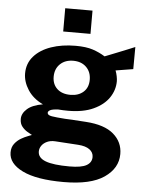

<svg xmlns="http://www.w3.org/2000/svg" viewBox="-59 -758 747 977"><g transform="rotate(5 314.5 -270.0)"><path d="M302.4 171Q164.3 171 92.6 136Q21 101 21 43.9Q21 17.5 34.8 -0.4Q48.6 -18.3 67.4 -29.3Q86.2 -40.2 102 -45.9Q117.7 -51.7 121.5 -53.6Q113.4 -58.2 98.2 -66.8Q83.1 -75.3 70.5 -90.6Q57.9 -105.8 57.9 -130.2Q57.9 -158.1 84.2 -181.5Q110.4 -204.8 163.8 -213.8Q112.8 -237.8 86.2 -279Q59.6 -320.2 59.6 -362.8Q59.6 -414 91.7 -450.4Q123.7 -486.8 179 -505.9Q234.3 -525 304.5 -525Q357.7 -525 391.8 -513.7Q426 -502.4 454.9 -484.2Q466.5 -488.8 485.3 -496.2Q504.2 -503.7 526.2 -512.5Q548.3 -521.2 569.4 -529.9Q590.5 -538.5 606.8 -545.3L606.1 -432.3L516.9 -417.8Q522.2 -404.5 525.2 -389Q528.2 -373.6 528.2 -363.4Q528.2 -318.7 502 -279.6Q475.7 -240.6 423.5 -216.5Q371.4 -192.3 294.1 -192.3Q284.9 -192.3 269 -192.8Q253.1 -193.3 243.2 -194.4Q214 -192.9 202.8 -187Q191.7 -181.1 191.7 -173.2Q191.7 -160.8 214.2 -157.1Q236.7 -153.4 282.2 -150.2Q298.5 -149.4 327 -147.9Q355.5 -146.4 389.6 -143.9Q484.6 -137.7 531.3 -97.4Q578.1 -57.1 578.1 3.9Q578.1 76.7 509.4 123.8Q440.7 171 302.4 171ZM325.9 89.3Q386.7 89.3 412.7 74.3Q438.8 59.3 438.8 31.4Q438.8 8 418.7 -6.9Q398.7 -21.7 360.4 -24.2L242 -31.8Q218.6 -33.1 201 -25Q183.3 -16.9 173.5 -3Q163.8 11 163.8 26.8Q163.8 59.3 203.3 74.3Q242.8 89.3 325.9 89.3ZM298.5 -274Q339.8 -274 365 -296.6Q390.2 -319.2 390.2 -358.6Q390.2 -399 365 -423.6Q339.8 -448.1 298.5 -448.1Q257.1 -448.1 231.5 -423.5Q205.9 -398.8 205.9 -358.6Q205.9 -320.2 230.7 -297.1Q255.5 -274 298.5 -274ZM234.2 -592V-710.8H373.6V-592Z"/></g></svg>

Font: Public Sans Thin
Style: Regular
Weight: 100
Designer: The Public Sans project authors (U.S. Web Design System). Libre Franklin designed by Pablo Impallari and Rodrigo Fuenzal
Version: Version 1.008